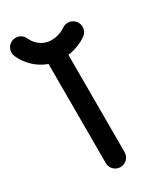

<svg xmlns="http://www.w3.org/2000/svg" viewBox="-215 -799 713 861"><g transform="rotate(-30 141.0 -369.0)"><path d="M190.4 -48.8V-552.7C228 -558.1 262.7 -572.3 288.1 -590.3C300.3 -599.1 308.6 -613.8 308.6 -630.4C308.6 -657.2 286.6 -679.2 259.8 -679.2C249 -679.2 239.7 -676.3 231.4 -670.4C204.6 -651.4 161.6 -641.1 127.9 -652.8C100.1 -662.6 80.1 -682.1 67.4 -709.5C59.6 -726.6 42.5 -737.8 22.9 -737.8C-3.9 -737.8 -25.9 -715.8 -25.9 -689C-25.9 -681.6 -24.4 -674.8 -21.5 -668.5C1.5 -618.7 40.5 -581.1 92.8 -562V-48.8C92.8 -22 114.7 0 141.6 0C168.5 0 190.4 -22 190.4 -48.8Z"/></g></svg>

Font: Velvelyne Book
Style: Bold
Weight: 700
Designer: Manon Van der Borght et Mariel Nils
Foundry: Velvetyne
Version: Version 1.070;Glyphs 3.3.1 (3343)